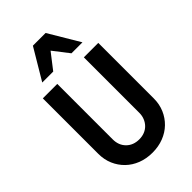

<svg xmlns="http://www.w3.org/2000/svg" viewBox="-287 -1068 1175 1175"><g transform="rotate(-45 300.0 -480.5)"><path d="M540 -700H415V-220Q415 -195 406.5 -174Q398 -153 383.1 -137.6Q368.2 -122.1 347.2 -113.6Q326.2 -105 300.5 -105Q249 -105 217 -137Q185 -169 185 -220V-700H60V-220Q60 -169.8 78 -127.9Q96 -86 128 -55Q160 -24 203.8 -7Q247.5 10 300 10Q352.5 10 396.2 -7Q440 -24 472 -55Q504 -86 522 -127.9Q540 -169.8 540 -220ZM126 -771H221L300 -873L379 -771H474L355 -971H245Z"/></g></svg>

Font: CommitMonoV143 ExtLt
Style: Regular
Weight: 200
Monospace: yes
Designer: Eigil Nikolajsen
Foundry: Eigil Nikolajsen
Version: Version 1.143